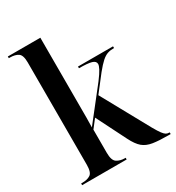

<svg xmlns="http://www.w3.org/2000/svg" viewBox="-181 -871 901 982"><g transform="rotate(-30 269.0 -380.0)"><path d="M15 0V-10H22Q52 -10 70 -22Q88 -34 88 -79V-683Q88 -726 70 -738Q52 -750 22 -750H15V-760H207V-342Q207 -317 207 -287.5Q207 -258 206 -231L353 -418Q377 -450 386.5 -468Q396 -486 396 -496Q396 -513 374 -519.5Q352 -526 300 -526V-536H507V-526Q485 -526 468.5 -520.5Q452 -515 434 -499Q416 -483 390 -451L317 -357L471 -77Q488 -47 498.5 -33Q509 -19 517 -14.5Q525 -10 535 -10H538V0H527Q470 0 434.5 -5.5Q399 -11 376.5 -30Q354 -49 333 -91L245 -266L207 -217V-80Q207 -35 226.5 -22.5Q246 -10 272 -10H278V0Z"/></g></svg>

Font: Noto Serif Display Condensed SemiBold
Style: Regular
Weight: 600
Width: 3
Designer: Monotype Design Team
Foundry: Monotype Imaging Inc.
Version: Version 2.009